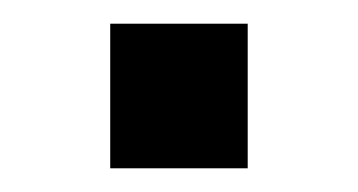

<svg xmlns="http://www.w3.org/2000/svg" viewBox="-20 -354 302 162"><path d="M189 -212H73V-334H189Z"/></svg>

Font: Sora
Style: Regular
Weight: 400
Designer: Jonathan Barnbrook, Julián Moncada
Foundry: Barnbrook Fonts
Version: Version 2.000